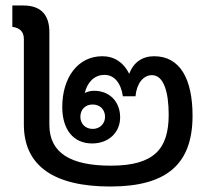

<svg xmlns="http://www.w3.org/2000/svg" viewBox="-20 -669 777 700"><path d="M382 11C586 11 682 -69 682 -247C682 -380 637 -464 542 -464C499 -464 467 -442 451 -400C431 -441 397 -464 353 -464C263 -464 207 -385 207 -279C207 -197 247 -146 316 -146C376 -146 418 -186 418 -241C418 -298 380 -338 323 -338C310 -338 299 -335 289 -330C298 -368 323 -396 361 -396C397 -396 421 -366 428 -318H474C478 -364 502 -395 534 -395C577 -395 595 -333 595 -251C595 -126 542 -65 384 -65C238 -65 160 -111 160 -214V-552C160 -615 129 -649 65 -649H25V-571C51 -568 67 -554 67 -527V-215C67 -64 177 11 382 11ZM273 -243C273 -270 291 -288 318 -288C344 -288 363 -270 363 -243C363 -218 344 -199 318 -199C291 -199 273 -218 273 -243Z"/></svg>

Font: TPK Tissa Web Medium
Style: Regular
Weight: 500
Designer: Jacques Le Bailly, Suppakit Chalermlarp | Katatrad Co.,Ltd.
Foundry: Jacques Le Bailly, Cadson Demak Co.,Ltd.
Version: Version 5.000;Glyphs 3.1.2 (3151)